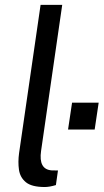

<svg xmlns="http://www.w3.org/2000/svg" viewBox="-20 -763 426 790"><path d="M164 6.5Q110.5 6.5 86.5 -13.2Q62.5 -33 58 -64.8Q53.5 -96.5 58.5 -133L147 -743H236L149 -142Q138 -66 192.5 -62L218.5 -61.5L210 -1.5Q183.5 6.5 164 6.5ZM260 -230 276.5 -340.5H386L369.5 -230Z"/></svg>

Font: Public Sans
Style: Italic
Weight: 400
Italic angle: -8°
Designer: The Public Sans project authors (U.S. Web Design System). Libre Franklin designed by Pablo Impallari and Rodrigo Fuenzal
Version: Version 1.008; ttfautohint (v1.8.1) -l 8 -r 50 -G 200 -x 14 